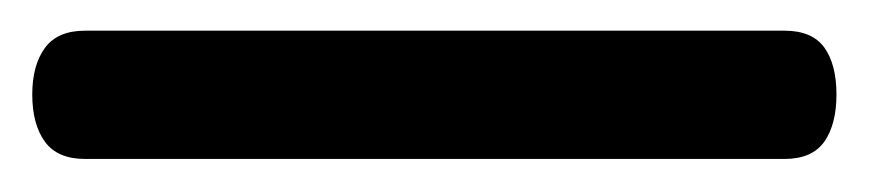

<svg xmlns="http://www.w3.org/2000/svg" viewBox="-20 76 553 122"><path d="M0.5 136Q0.5 117.5 8.5 106.5Q16.5 95.5 34 95.5H478.5Q496 95.5 503.8 106.2Q511.5 117 511.5 136Q511.5 155 503.8 166Q496 177 478.5 177H34Q16.5 177 8.5 166Q0.5 155 0.5 136Z"/></svg>

Font: Fraunces ExtraBold
Style: Regular
Weight: 800
Version: Version 1.000;[b76b70a41]